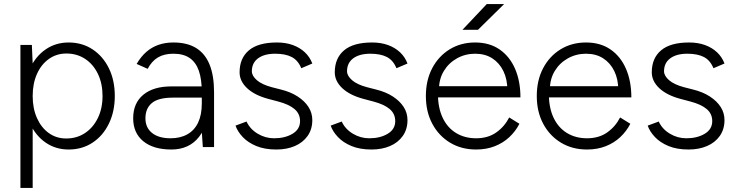

<svg xmlns="http://www.w3.org/2000/svg" viewBox="-20 -720 3612 940"><path d="M80 200V-500H136L140 -408V200ZM316 12Q253 12 204 -21.5Q155 -55 127.5 -114.5Q100 -174 100 -250Q100 -327 127.5 -386Q155 -445 204 -478.5Q253 -512 316 -512Q382 -512 433 -478.5Q484 -445 513 -386Q542 -327 542 -250Q542 -174 513 -114.5Q484 -55 433 -21.5Q382 12 316 12ZM304 -42Q356 -42 396 -68.5Q436 -95 459 -142Q482 -189 482 -250Q482 -311 459.5 -358Q437 -405 397 -431.5Q357 -458 305 -458Q257 -458 219.5 -431.5Q182 -405 161 -358Q140 -311 140 -250Q140 -189 161 -142Q182 -95 219 -68.5Q256 -42 304 -42Z M973 0 968 -75V-268Q968 -332 953.5 -373.5Q939 -415 908.5 -436Q878 -457 829 -457Q784 -457 753.5 -439Q723 -421 703 -383L649 -407Q670 -443 696.5 -466Q723 -489 756 -500.5Q789 -512 829 -512Q896 -512 940 -485Q984 -458 1006 -404Q1028 -350 1028 -268V0ZM819 12Q731 12 681.5 -28.5Q632 -69 632 -141Q632 -215 681.5 -256Q731 -297 819 -297H969V-242H827Q755 -242 723.5 -215.5Q692 -189 692 -141Q692 -95 724.5 -69Q757 -43 815 -43Q863 -43 897.5 -62.5Q932 -82 950 -120Q968 -158 968 -214H1003Q1003 -112 954.5 -50Q906 12 819 12Z M1333 12Q1276 12 1235 -5Q1194 -22 1168.5 -49Q1143 -76 1133 -105L1187 -125Q1204 -88 1241.5 -65.5Q1279 -43 1322 -43Q1375 -43 1412 -65Q1449 -87 1449 -127Q1449 -163 1422 -186Q1395 -209 1342 -223L1293 -236Q1226 -254 1189.5 -288.5Q1153 -323 1153 -366Q1153 -435 1198.5 -473.5Q1244 -512 1336 -512Q1379 -512 1413.5 -499.5Q1448 -487 1472.5 -464Q1497 -441 1509 -409L1455 -386Q1439 -425 1408 -441Q1377 -457 1327 -457Q1274 -457 1243.5 -434.5Q1213 -412 1213 -371Q1213 -349 1237.5 -327.5Q1262 -306 1311 -293L1354 -282Q1403 -270 1437.5 -247.5Q1472 -225 1490.5 -196Q1509 -167 1509 -132Q1509 -87 1486 -54.5Q1463 -22 1423.5 -5Q1384 12 1333 12Z M1799 12Q1742 12 1701 -5Q1660 -22 1634.5 -49Q1609 -76 1599 -105L1653 -125Q1670 -88 1707.5 -65.5Q1745 -43 1788 -43Q1841 -43 1878 -65Q1915 -87 1915 -127Q1915 -163 1888 -186Q1861 -209 1808 -223L1759 -236Q1692 -254 1655.5 -288.5Q1619 -323 1619 -366Q1619 -435 1664.5 -473.5Q1710 -512 1802 -512Q1845 -512 1879.5 -499.5Q1914 -487 1938.5 -464Q1963 -441 1975 -409L1921 -386Q1905 -425 1874 -441Q1843 -457 1793 -457Q1740 -457 1709.5 -434.5Q1679 -412 1679 -371Q1679 -349 1703.5 -327.5Q1728 -306 1777 -293L1820 -282Q1869 -270 1903.5 -247.5Q1938 -225 1956.5 -196Q1975 -167 1975 -132Q1975 -87 1952 -54.5Q1929 -22 1889.5 -5Q1850 12 1799 12Z M2311 12Q2239 12 2183.5 -21.5Q2128 -55 2096.5 -114Q2065 -173 2065 -250Q2065 -327 2096 -386Q2127 -445 2181.5 -478.5Q2236 -512 2306 -512Q2377 -512 2426.5 -477.5Q2476 -443 2502 -382.5Q2528 -322 2528 -243H2101L2124 -262Q2124 -193 2147 -144Q2170 -95 2212.5 -69Q2255 -43 2311 -43Q2369 -43 2409.5 -71.5Q2450 -100 2473 -145L2523 -114Q2504 -77 2473.5 -48.5Q2443 -20 2402 -4Q2361 12 2311 12ZM2129 -280 2104 -298H2489L2464 -279Q2464 -332 2444.5 -372Q2425 -412 2390 -434.5Q2355 -457 2306 -457Q2258 -457 2217.5 -434.5Q2177 -412 2153 -372.5Q2129 -333 2129 -280ZM2244 -574 2363 -700H2448L2320 -574Z M2854 12Q2782 12 2726.5 -21.5Q2671 -55 2639.5 -114Q2608 -173 2608 -250Q2608 -327 2639 -386Q2670 -445 2724.5 -478.5Q2779 -512 2849 -512Q2920 -512 2969.5 -477.5Q3019 -443 3045 -382.5Q3071 -322 3071 -243H2644L2667 -262Q2667 -193 2690 -144Q2713 -95 2755.5 -69Q2798 -43 2854 -43Q2912 -43 2952.5 -71.5Q2993 -100 3016 -145L3066 -114Q3047 -77 3016.5 -48.5Q2986 -20 2945 -4Q2904 12 2854 12ZM2672 -280 2647 -298H3032L3007 -279Q3007 -332 2987.5 -372Q2968 -412 2933 -434.5Q2898 -457 2849 -457Q2801 -457 2760.5 -434.5Q2720 -412 2696 -372.5Q2672 -333 2672 -280Z M3351 12Q3294 12 3253 -5Q3212 -22 3186.5 -49Q3161 -76 3151 -105L3205 -125Q3222 -88 3259.5 -65.5Q3297 -43 3340 -43Q3393 -43 3430 -65Q3467 -87 3467 -127Q3467 -163 3440 -186Q3413 -209 3360 -223L3311 -236Q3244 -254 3207.5 -288.5Q3171 -323 3171 -366Q3171 -435 3216.5 -473.5Q3262 -512 3354 -512Q3397 -512 3431.5 -499.5Q3466 -487 3490.5 -464Q3515 -441 3527 -409L3473 -386Q3457 -425 3426 -441Q3395 -457 3345 -457Q3292 -457 3261.5 -434.5Q3231 -412 3231 -371Q3231 -349 3255.5 -327.5Q3280 -306 3329 -293L3372 -282Q3421 -270 3455.5 -247.5Q3490 -225 3508.5 -196Q3527 -167 3527 -132Q3527 -87 3504 -54.5Q3481 -22 3441.5 -5Q3402 12 3351 12Z"/></svg>

Font: Figtree Light
Style: Regular
Weight: 300
Designer: Erik Kennedy
Foundry: Erik Kennedy
Version: Version 2.001;gftools[0.9.30]